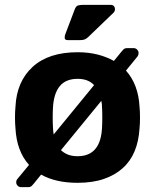

<svg xmlns="http://www.w3.org/2000/svg" viewBox="-20 -746 641 794"><path d="M261 -580Q248 -580 247.5 -589Q247 -598 251 -607L289 -707Q294 -721 303 -723.5Q312 -726 326 -726H437Q451 -726 454.5 -714.5Q458 -703 450 -694L344 -592Q336 -585 329 -582.5Q322 -580 309 -580ZM301 10Q210 10 150 -24L120 13Q117 17 111.5 22.5Q106 28 96 28H67Q59 28 53 22Q47 16 47 8Q47 6 47.5 2.5Q48 -1 52 -6L100 -64Q49 -121 44 -215Q42 -235 42 -260Q42 -285 44 -305Q49 -409 115 -469.5Q181 -530 301 -530Q346 -530 383.5 -520.5Q421 -511 451 -494L482 -532Q485 -536 490.5 -541.5Q496 -547 506 -547H533Q541 -547 547 -541Q553 -535 553 -527Q553 -525 552.5 -521.5Q552 -518 549 -513L501 -454Q552 -397 557 -305Q559 -285 559 -260Q559 -235 557 -215Q554 -163 537 -121.5Q520 -80 488 -51Q456 -22 409.5 -6Q363 10 301 10ZM369 -394Q345 -420 301 -420Q252 -420 227 -389.5Q202 -359 199 -300Q198 -285 198 -260Q198 -235 199 -220Q199 -212 200 -204.5Q201 -197 202 -190ZM301 -100Q397 -100 402 -220Q403 -235 403 -260Q403 -285 402 -300Q402 -316 399 -329L232 -125Q245 -113 261.5 -106.5Q278 -100 301 -100Z"/></svg>

Font: Fz Rubik SemBd
Style: Regular
Weight: 600
Designer: Hubert and Fischer
Foundry: Hubert and Fischer
Version: Vit hóa bi FontZin.com